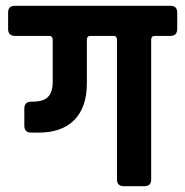

<svg xmlns="http://www.w3.org/2000/svg" viewBox="-20 -643 640 663"><path d="M32 -623H568Q592 -623 592 -600V-543Q592 -519 568 -519H514Q502 -519 502 -505V-23Q502 0 478 0H408Q384 0 384 -23V-505Q384 -518 374 -519H292Q280 -519 280 -505V-356Q280 -273 237 -229Q194 -185 112 -185H88Q64 -185 64 -209V-268Q64 -292 88 -292H92Q130 -292 146 -308.5Q162 -325 162 -361V-505Q162 -518 152 -519H32Q8 -519 8 -543V-600Q8 -623 32 -623Z"/></svg>

Font: RajdhaniMono
Style: Bold
Weight: 700
Monospace: yes
Designer: Satya Rajpurohit, Jyotish Sonowal
Foundry: Indian Type Foundry
Version: Version 1.201;PS 1.0;hotconv 1.0.78;makeotf.lib2.5.61930; tt